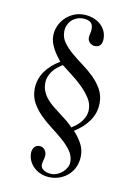

<svg xmlns="http://www.w3.org/2000/svg" viewBox="-77 -561 532 759"><g transform="rotate(10 188.5 -181.5)"><path d="M319.8 -176.8Q319.8 -155.3 313.7 -137.2Q307.6 -119.1 296.6 -103.5Q285.6 -87.9 271 -74.7Q256.3 -61.5 238.8 -50.8Q256.3 -32.2 269.8 -8.8Q283.2 14.6 283.2 42Q283.2 64.5 275.4 83.7Q267.6 103 253.4 116.9Q239.3 130.9 220 138.9Q200.7 147 178.2 147Q160.6 147 144 141.1Q127.4 135.3 114.7 124.3Q102.1 113.3 94.5 98.4Q86.9 83.5 86.9 64.9Q86.9 52.2 94.2 42.2Q101.6 32.2 115.2 32.2Q128.4 32.2 136.2 42Q144 51.8 144 64Q144 73.7 140.6 84Q137.2 94.2 137.2 104Q137.2 111.8 141.8 117.4Q146.5 123 153.1 126.5Q159.7 129.9 167.5 131.3Q175.3 132.8 181.2 132.8Q192.9 132.8 204.3 127.9Q215.8 123 225.1 114.7Q234.4 106.4 240.2 95.7Q246.1 85 246.1 73.2Q246.1 49.3 232.2 29.5Q218.3 9.8 197.3 -8.8Q176.3 -27.3 151.6 -45.9Q127 -64.5 106 -85.2Q85 -106 71 -130.6Q57.1 -155.3 57.1 -186Q57.1 -207 63.2 -225.1Q69.3 -243.2 80.3 -258.5Q91.3 -273.9 106 -286.9Q120.6 -299.8 138.2 -310.1Q130.4 -319.8 122.3 -331.1Q114.3 -342.3 107.7 -354.5Q101.1 -366.7 96.9 -379.6Q92.8 -392.6 92.8 -405.8Q92.8 -427.2 101.1 -446Q109.4 -464.8 123.5 -479Q137.7 -493.2 156.5 -501.5Q175.3 -509.8 196.8 -509.8Q214.8 -509.8 231.9 -504.4Q249 -499 262.2 -488.5Q275.4 -478 283.2 -462.9Q291 -447.8 291 -428.2Q291 -414.1 284.4 -404.5Q277.8 -395 262.2 -395Q251 -395 241.9 -403.3Q232.9 -411.6 232.9 -422.9Q232.9 -432.1 235.4 -440.9Q237.8 -449.7 237.8 -459Q237.8 -478.5 226.6 -486.3Q215.3 -494.1 196.8 -494.1Q183.1 -494.1 171.4 -489.3Q159.7 -484.4 151.1 -475.8Q142.6 -467.3 137.7 -455.6Q132.8 -443.8 132.8 -430.2Q132.8 -406.2 146.7 -387Q160.6 -367.7 181.4 -349.9Q202.1 -332 226.3 -314.5Q250.5 -296.9 271.2 -276.6Q292 -256.3 305.9 -231.9Q319.8 -207.5 319.8 -176.8ZM150.9 -298.8Q139.2 -292 128.9 -283.7Q118.7 -275.4 111.1 -265.1Q103.5 -254.9 98.9 -242.7Q94.2 -230.5 94.2 -216.8Q94.2 -197.8 101.1 -182.4Q107.9 -167 119.1 -153.8Q130.4 -140.6 144.8 -129.2Q159.2 -117.7 173.8 -106.7Q188.5 -95.7 202.1 -84.7Q215.8 -73.7 226.1 -62Q236.8 -68.8 247.1 -77.1Q257.3 -85.4 265.1 -95.7Q272.9 -106 277.6 -117.9Q282.2 -129.9 282.2 -144Q282.2 -168 267.8 -189.9Q253.4 -211.9 232.9 -231.7Q212.4 -251.5 189.9 -268.3Q167.5 -285.2 150.9 -298.8Z"/></g></svg>

Font: Scheherazade Rohingya
Style: Regular
Weight: 400
Designer: SIL International
Foundry: SIL International
Version: Version 2.000 (build 440/429)